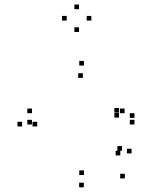

<svg xmlns="http://www.w3.org/2000/svg" viewBox="-20 -784 660 826"><path d="M517 -16.5V-36.5H497V-16.5ZM546 -124V-144H526V-124ZM505 -135.5V-155.5H485V-135.5ZM497.5 -115.5V-135.5H477.5V-115.5ZM341 -31V-51H321V-31ZM140 -240V-260H120V-240ZM336.5 -449V-469H316.5V-449ZM492 -299.5V-319.5H472V-299.5ZM492 -278V-298H472V-278ZM516 -297V-317H496V-297ZM117.5 -297V-317H97.5V-297ZM117.5 -248.5V-268.5H97.5V-248.5ZM558.5 -248.5V-268.5H538.5V-248.5ZM558.5 -277V-297H538.5V-277ZM341 -502V-522H321V-502ZM75 -240V-260H55V-240ZM340.5 22V2H320.5V22ZM373 -695.5V-715.5H353V-695.5ZM320 -744.5V-764.5H300V-744.5ZM267 -695.5V-715.5H247V-695.5ZM320 -646.5V-666.5H300V-646.5Z"/></svg>

Font: Monaspace Xenon Dots Var
Style: Regular
Weight: 400
Designer: Riley Cran and the Lettermatic Team
Version: Version 1.100 (Monaspace Xenon Dots)